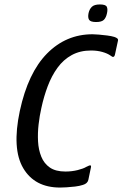

<svg xmlns="http://www.w3.org/2000/svg" viewBox="-20 -834 551 863"><path d="M377 -25Q373 -9 353 -3Q338 2 317.5 4.5Q297 7 278.5 8Q260 9 250 9Q136 9 84.5 -78Q33 -165 69 -335Q106 -507 191.5 -593.5Q277 -680 396 -680Q406 -680 424 -678.5Q442 -677 461.5 -674.5Q481 -672 494 -668Q503 -665 507.5 -661Q512 -657 510 -650L497 -590Q493 -570 477 -584Q463 -594 440 -600.5Q417 -607 389 -607Q340 -607 302.5 -586.5Q265 -566 238.5 -529.5Q212 -493 194.5 -446.5Q177 -400 166 -349Q158 -314 153.5 -275Q149 -236 151 -198.5Q153 -161 165.5 -130Q178 -99 204 -81Q230 -63 274 -63Q303 -63 329 -69.5Q355 -76 368 -84Q383 -92 387 -90.5Q391 -89 388 -78ZM461 -775Q457 -755 447 -745Q437 -735 412 -735Q387 -735 380.5 -745Q374 -755 378 -775Q382 -793 393 -803.5Q404 -814 429 -814Q455 -814 460 -803.5Q465 -793 461 -775Z"/></svg>

Font: Glory Medium
Style: Italic
Weight: 500
Italic angle: -12°
Version: Version 1.011